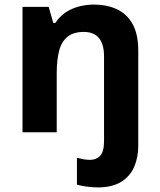

<svg xmlns="http://www.w3.org/2000/svg" viewBox="-20 -576 697 836"><path d="M405 240Q382 240 357 236.5Q332 233 315 228V111Q330 115 343.5 117.5Q357 120 373 120Q398 120 415.5 103Q433 86 433 37V-330Q433 -383 411 -410Q389 -437 345 -437Q300 -437 274 -416Q248 -395 237.5 -355Q227 -315 227 -257V0H78V-546H192L212 -476H221Q239 -504 265 -521.5Q291 -539 323 -547.5Q355 -556 388 -556Q447 -556 490.5 -535Q534 -514 558 -470Q582 -426 582 -356V59Q582 109 564.5 150Q547 191 508 215.5Q469 240 405 240Z"/></svg>

Font: Noto Sans Sinhala
Style: Regular
Weight: 400
Designer: Jelle Bosma - Monotype Design Team
Foundry: Monotype Imaging Inc.
Version: Version 2.006